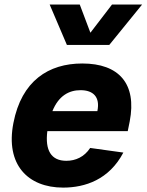

<svg xmlns="http://www.w3.org/2000/svg" viewBox="-20 -842 667 874"><path d="M41 -282C4 -92.5 107 12 267.5 12C367.5 12 477 -24.5 541.5 -147.5L390.5 -168.5C363.5 -127.5 324 -110 282 -110C212.5 -110 184.5 -158 195.5 -245H561.5L570.5 -289.5C603.5 -461 521.5 -553 354.5 -553C201 -553 78 -474 41 -282ZM206 -821.5H343L391.5 -693L490 -821.5H627L477.5 -637.5H284.5ZM218.5 -336C247 -406.5 294.5 -431.5 346.5 -431.5C405 -431.5 436 -400 423.5 -337.5L423 -336Z"/></svg>

Font: Monaspace Neon ExtraBold
Style: Italic
Weight: 800
Italic angle: -11°
Designer: Riley Cran & the Lettermatic Team
Foundry: Lettermatic
Version: Version 1.200 (Monaspace Neon)